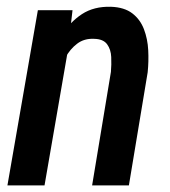

<svg xmlns="http://www.w3.org/2000/svg" viewBox="-20 -559 514 579"><path d="M185.1 -409.2 114.3 0H2.4L94.2 -528.3H198.7ZM144.5 -282.2 113.8 -281.7Q118.7 -323.7 131.3 -369.1Q144 -414.6 167.5 -453.6Q190.9 -492.7 227.1 -516.4Q263.2 -540 314.5 -538.6Q355 -537.1 378.9 -518.8Q402.8 -500.5 414.1 -470.9Q425.3 -441.4 427 -407.5Q428.7 -373.5 425.3 -340.8L368.7 0H257.8L314.5 -342.3Q316.4 -364.3 315.4 -387Q314.5 -409.7 303 -425.5Q291.5 -441.4 263.7 -441.9Q233.9 -443.4 212.6 -427.2Q191.4 -411.1 177.7 -386Q164.1 -360.8 156.2 -333.3Q148.4 -305.7 144.5 -282.2Z"/></svg>

Font: Roboto Condensed Medium
Style: Italic
Weight: 500
Italic angle: -12°
Designer: Christian Robertson
Foundry: Google
Version: Version 3.0; 2020